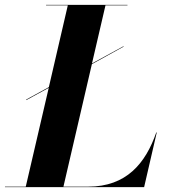

<svg xmlns="http://www.w3.org/2000/svg" viewBox="-68 -770 694 790"><path d="M40 -360.5V-358L132.5 -408.5L38 -2H-47.5V0H525L577 -225H575C531 -98 452 -2 295 -2H193L310 -506L440.5 -578V-580L310.5 -509L366 -748H456.5V-750H121.5V-748H211L133 -411.5Z"/></svg>

Font: Bodoni* 96pt
Style: Bold Italic
Weight: 700
Italic angle: -13°
Version: Version 2.3